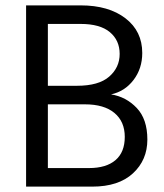

<svg xmlns="http://www.w3.org/2000/svg" viewBox="-20 -694 611 714"><path d="M296 -306H158V-69H311Q375 -69 409.5 -98.5Q444 -128 444 -185Q444 -242 405.5 -274Q367 -306 296 -306ZM280 -605H158V-375H266Q347 -375 386 -409Q425 -443 425 -493.5Q425 -544 388.5 -574.5Q352 -605 280 -605ZM323 0H77V-674H280Q384 -674 446.5 -626Q509 -578 509 -497Q509 -439 476.5 -396.5Q444 -354 393 -343Q449 -334 488.5 -292.5Q528 -251 528 -175Q528 -99 474.5 -49.5Q421 0 323 0Z"/></svg>

Font: Hind Vadodara
Style: Regular
Weight: 400
Designer: Hitesh Malaviya
Foundry: Indian Type Foundry
Version: Version 0.702;PS 1.0;hotconv 1.0.81;makeotf.lib2.5.63406